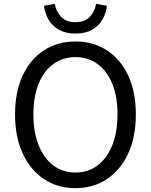

<svg xmlns="http://www.w3.org/2000/svg" viewBox="-20 -962 782 995"><path d="M371 13Q279 13 208.5 -33.5Q138 -80 98 -166Q58 -252 58 -369Q58 -487 98 -571.5Q138 -656 208.5 -701.5Q279 -747 371 -747Q463 -747 533.5 -701.5Q604 -656 644 -571.5Q684 -487 684 -369Q684 -252 644 -166Q604 -80 533.5 -33.5Q463 13 371 13ZM371 -68Q437 -68 486 -105Q535 -142 562 -210Q589 -278 589 -369Q589 -461 562 -527.5Q535 -594 486 -630Q437 -666 371 -666Q305 -666 256 -630Q207 -594 180 -527.5Q153 -461 153 -369Q153 -278 180 -210Q207 -142 256 -105Q305 -68 371 -68ZM371 -788Q320 -788 285 -808Q250 -828 231.5 -860.5Q213 -893 208 -932L264 -942Q271 -902 297 -874.5Q323 -847 371 -847Q419 -847 445 -874.5Q471 -902 478 -942L534 -932Q530 -893 511 -860.5Q492 -828 457.5 -808Q423 -788 371 -788Z"/></svg>

Font: Source Han Sans SC
Style: Regular
Weight: 400
Designer: Ryoko NISHIZUKA 西塚涼子 (kana, bopomofo & ideographs); Paul D. Hunt (Latin, Greek & Cyrillic); Sandoll Communications 산돌커뮤니
Foundry: Adobe
Version: Version 2.002;hotconv 1.0.116;makeotfexe 2.5.65601; ttfautoh